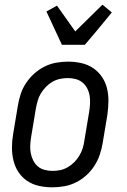

<svg xmlns="http://www.w3.org/2000/svg" viewBox="-20 -791 540 819"><path d="M203 8Q174 8 146.5 2Q119 -4 96.5 -19Q74 -34 59 -56.5Q44 -79 37.5 -106Q31 -133 31 -161.5Q31 -190 36 -219L56 -339Q60 -364 68 -389Q76 -414 91 -436.5Q106 -459 126 -477Q146 -495 170 -507Q194 -519 219.5 -523.5Q245 -528 270 -528Q299 -528 326.5 -522Q354 -516 376.5 -501Q399 -486 414.5 -463.5Q430 -441 436.5 -414Q443 -387 442.5 -358.5Q442 -330 438 -301L418 -181Q414 -156 405.5 -131Q397 -106 382.5 -83.5Q368 -61 348 -43Q328 -25 304 -13Q280 -1 254 3.5Q228 8 203 8ZM204 -62Q221 -62 237.5 -65.5Q254 -69 269.5 -78Q285 -87 297.5 -100Q310 -113 319 -128Q328 -143 333 -159.5Q338 -176 340 -192L360 -312Q363 -330 364 -347.5Q365 -365 362.5 -381.5Q360 -398 352.5 -413Q345 -428 332.5 -438.5Q320 -449 303.5 -453.5Q287 -458 270 -458Q253 -458 236 -454.5Q219 -451 203.5 -442Q188 -433 175.5 -420Q163 -407 154 -392Q145 -377 140.5 -360.5Q136 -344 133 -328L113 -208Q110 -190 109 -172.5Q108 -155 111 -138.5Q114 -122 121.5 -107Q129 -92 141 -81.5Q153 -71 170 -66.5Q187 -62 204 -62ZM244 -600 178 -742 223 -767 301 -657 417 -771 457 -738 392 -659 342 -600Z"/></svg>

Font: Iosevka SS18
Style: Italic
Weight: 400
Italic angle: -9°
Monospace: yes
Designer: Belleve Invis
Foundry: Belleve Invis
Version: Version 25.1.1; ttfautohint (v1.8.4)